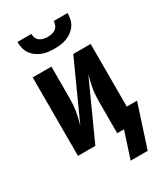

<svg xmlns="http://www.w3.org/2000/svg" viewBox="-222 -834 954 1102"><g transform="rotate(-30 255.0 -282.5)"><path d="M250 -600Q229 -600 208.5 -602.5Q188 -605 169 -612.5Q150 -620 133 -632.5Q116 -645 104.5 -662Q93 -679 88.5 -699Q84 -719 84 -740H176Q176 -726 181.5 -713Q187 -700 198 -692Q209 -684 222.5 -681Q236 -678 250 -678Q264 -678 277.5 -681Q291 -684 302 -692Q313 -700 318.5 -713Q324 -726 324 -740H416Q416 -719 411.5 -699Q407 -679 395.5 -662Q384 -645 367 -632.5Q350 -620 331 -612.5Q312 -605 291.5 -602.5Q271 -600 250 -600ZM419 175H306L363 0H318V-208Q318 -229 319.5 -250.5Q321 -272 324.5 -293.5Q328 -315 333 -335.5Q338 -356 344 -377L173 0H58V-520H182V-312Q182 -291 180.5 -269.5Q179 -248 175.5 -226.5Q172 -205 167 -184.5Q162 -164 156 -143L327 -520H442V-105H510Z"/></g></svg>

Font: Iosevka SS04 Extrabold
Style: Regular
Weight: 800
Monospace: yes
Designer: Belleve Invis
Foundry: Belleve Invis
Version: Version 19.0.0; ttfautohint (v1.8.4)